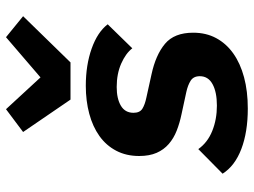

<svg xmlns="http://www.w3.org/2000/svg" viewBox="-123 -711 846 640"><g transform="rotate(-90 300.0 -391.0)"><path d="M258 12Q180 12 123.5 -9.5Q67 -31 41 -72L123 -153Q145 -122 183.5 -106.5Q222 -91 268 -91Q313 -91 339.5 -105.5Q366 -120 366 -148Q366 -169 351 -178.5Q336 -188 313 -193L239 -209Q210 -215 184.5 -225Q159 -235 140 -251.5Q121 -268 110.5 -292Q100 -316 100 -350Q100 -393 117.5 -426.5Q135 -460 166.5 -482.5Q198 -505 241 -516.5Q284 -528 334 -528Q403 -528 458 -508.5Q513 -489 539 -455L459 -373Q442 -395 408 -410Q374 -425 330 -425Q291 -425 267.5 -411Q244 -397 244 -369Q244 -348 257.5 -339.5Q271 -331 295 -326L372 -309Q437 -295 474 -264Q511 -233 511 -170Q511 -127 493 -93.5Q475 -60 442 -36.5Q409 -13 362.5 -0.5Q316 12 258 12ZM288 -579 180 -737 256 -794 362 -679 496 -794 566 -737 412 -579Z"/></g></svg>

Font: IBM Plex Mono
Style: Bold Italic
Weight: 700
Italic angle: -9°
Monospace: yes
Designer: Mike Abbink, Paul van der Laan, Pieter van Rosmalen
Foundry: Bold Monday
Version: Version 2.3